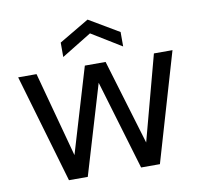

<svg xmlns="http://www.w3.org/2000/svg" viewBox="-78 -781 910 865"><g transform="rotate(-10 377.0 -349.0)"><path d="M169 0 24 -496H108L213 -107L329 -496H424L541 -107L645 -496H730L585 0H499L377 -409L255 0ZM240 -551V-617L377 -698L514 -617V-551L377 -635Z"/></g></svg>

Font: DeepMind Sans
Style: Regular
Weight: 400
Designer: Jonny Pinhorn / Modifications: Colophon Foundry
Foundry: Colophon Foundry
Version: Version 1.002; ttfautohint (v1.8.2)